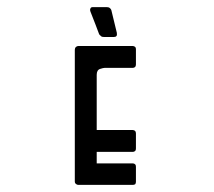

<svg xmlns="http://www.w3.org/2000/svg" viewBox="-20 -520 601 540"><path d="M362.3 -50.8Q362.3 -37.1 362.3 -8.8Q362.3 -4.9 360.4 -2Q357.4 0 353.5 0Q302.7 0 200.2 0Q196.3 0 193.4 -2.9Q190.4 -4.9 190.4 -9.8Q190.4 -132.8 190.4 -379.9Q190.4 -384.8 193.4 -387.7Q196.3 -390.6 200.2 -390.6Q251 -390.6 353.5 -390.6Q357.4 -390.6 360.4 -387.7Q362.3 -385.7 362.3 -381.8Q362.3 -367.2 362.3 -338.9Q362.3 -335 360.4 -332Q357.4 -329.1 353.5 -329.1Q327.1 -329.1 274.4 -329.1Q270.5 -329.1 261.7 -326.2Q252 -323.2 252 -309.6Q252 -257.8 252 -154.3Q286.1 -154.3 353.5 -154.3Q357.4 -154.3 360.4 -151.4Q362.3 -148.4 362.3 -144.5Q362.3 -129.9 362.3 -102.5Q362.3 -97.7 360.4 -95.7Q357.4 -92.8 353.5 -92.8Q319.3 -92.8 252 -92.8Q252 -82 252 -60.5Q286.1 -60.5 353.5 -60.5Q353.5 -60.5 353.5 -60.5Q357.4 -60.5 360.4 -57.6Q362.3 -55.7 362.3 -50.8ZM241.2 -500Q254.9 -500 280.3 -500Q286.1 -500 289.1 -497.1Q293 -494.1 293.9 -488.3Q298.8 -467.8 308.6 -427.7Q309.6 -420.9 307.6 -418.9Q305.7 -416 300.8 -416Q291 -416 272.5 -416Q265.6 -416 263.7 -418.9Q260.7 -420.9 258.8 -423.8Q251 -445.3 234.4 -487.3Q232.4 -493.2 234.4 -496.1Q235.4 -500 241.2 -500Z"/></svg>

Font: Lega 2020-21MOD
Style: Regular
Weight: 400
Designer: SIL Open Font License
Foundry: SIL Open Font License
Version: Version 1.00;July 1, 2020;FontCreator 13.0.0.2670 32-bit